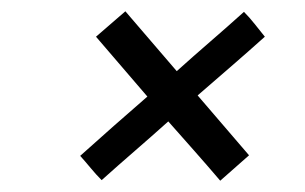

<svg xmlns="http://www.w3.org/2000/svg" viewBox="-20 -320 540 340"><path d="M370 0 421 -45Q398 -72 375.5 -98Q353 -124 330 -151Q360 -177 390 -203Q420 -229 449 -255Q440 -266 431 -277.5Q422 -289 412 -299Q382 -272 352.5 -246.5Q323 -221 293 -194L202 -300L150 -255L241 -149Q211 -123 181.5 -97Q152 -71 122 -44Q131 -34 140.5 -22.5Q150 -11 160 -1Q189 -27 219 -53Q249 -79 278 -105Q301 -79 324 -53Q347 -27 370 0Z"/></svg>

Font: Josefin Slab Thin SemiBold
Style: Italic
Weight: 600
Italic angle: -12°
Version: Version 2.000